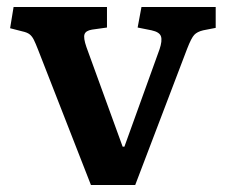

<svg xmlns="http://www.w3.org/2000/svg" viewBox="-20 -531 647 551"><path d="M241 0 89 -389Q82 -407 77 -417Q72 -427 65 -432.5Q58 -438 44 -441L9 -450L19 -511H287V-452L244 -446Q226 -443 222.5 -432.5Q219 -422 228 -396L332 -110H337L438 -390Q446 -414 442 -426.5Q438 -439 415 -444L375 -452L386 -511H599V-451L563 -444Q546 -440 537.5 -431Q529 -422 517 -391L368 0Z"/></svg>

Font: Literata 18pt SemiBold
Style: Regular
Weight: 600
Designer: Latin by Veronika Burian and Jose Scaglione. Greek by Irene Vlachou. Cyrillic by Vera Evstafieva.
Foundry: TypeTogether
Version: Version 3.103;gftools[0.9.29]